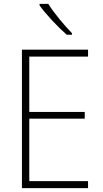

<svg xmlns="http://www.w3.org/2000/svg" viewBox="-20 -1063 530 990"><path d="M229 -1043H184V-1035C216 -990 278 -924 324 -884H351V-892C311 -933 258 -996 229 -1043ZM434 -93V-129H131V-451H417V-486H131V-771H434V-807H93V-93Z"/></svg>

Font: Noto Sans Kannada UI SemiCondensed ExtraLight
Style: Regular
Weight: 200
Width: 4
Designer: Jelle Bosma - Monotype Design Team
Foundry: Monotype Imaging Inc.
Version: Version 2.005